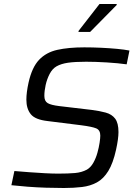

<svg xmlns="http://www.w3.org/2000/svg" viewBox="-20 -933 682 961"><path d="M300 8Q257 8 210 6.5Q163 5 118 1.5Q73 -2 37 -6L52 -77Q87 -74 127 -71Q167 -68 205 -66Q243 -64 271 -64Q322 -64 355.5 -67Q389 -70 415 -84Q434 -95 447 -118Q460 -141 467.5 -168Q475 -195 478.5 -218.5Q482 -242 482 -254Q482 -282 461.5 -290.5Q441 -299 387 -306L219 -327Q156 -334 134 -361.5Q112 -389 112 -434Q112 -470 123 -520Q140 -596 175.5 -633.5Q211 -671 267 -683.5Q323 -696 402 -696Q443 -696 485.5 -694Q528 -692 565.5 -688.5Q603 -685 628 -680L614 -611Q572 -617 515 -620.5Q458 -624 411 -624Q355 -624 320.5 -619Q286 -614 263 -601Q242 -589 228.5 -563Q215 -537 208.5 -507.5Q202 -478 202 -453Q202 -427 218.5 -417Q235 -407 277 -402L438 -383Q478 -378 509 -369.5Q540 -361 556.5 -339Q573 -317 573 -272Q573 -239 561 -184Q546 -116 522 -77Q498 -38 465 -20Q432 -2 390.5 3Q349 8 300 8ZM373 -773V-778L478 -913H564V-908L431 -773Z"/></svg>

Font: Saira
Style: Italic
Weight: 400
Italic angle: -12°
Designer: Hector Gatti with collaboration of the Omnibus-Type team
Foundry: Omnibus-Type
Version: Version 1.100; ttfautohint (v1.8.3)